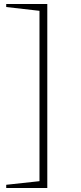

<svg xmlns="http://www.w3.org/2000/svg" viewBox="-20 -746 402 958"><path d="M216 -726V192H11V176L177 158V-692L11 -711V-726Z"/></svg>

Font: Piazzolla ExtraLight
Style: Regular
Weight: 200
Designer: Juan Pablo del Peral
Foundry: Huerta Tipografica
Version: Version 1.330